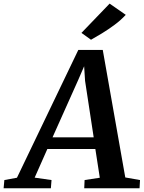

<svg xmlns="http://www.w3.org/2000/svg" viewBox="-90 -1016 776 1036"><path d="M-70.5 0 -66.5 -44.5 1.5 -57 332.5 -746.5H464.5L586 -58.5L665.5 -44.5L663 0H364.5L366.5 -44.5L448.5 -57L424.5 -212H165.5L97 -57.5L188 -44.5L184.5 0ZM193.5 -275H415.5L369 -580L364 -658.5L332 -584.5ZM401 -801.5 349.5 -838.5 501.5 -996.5 588.5 -936Q562 -907 527.8 -881.8Q493.5 -856.5 460 -836Q426.5 -815.5 401 -801.5Z"/></svg>

Font: Merriweather Light 18pt SemiBold
Style: Italic
Weight: 600
Italic angle: -7.8°
Version: Version 2.101